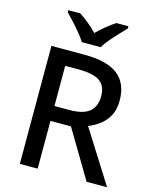

<svg xmlns="http://www.w3.org/2000/svg" viewBox="-135 -1031 904 1122"><g transform="rotate(15 316.5 -470.5)"><path d="M295 -714Q432 -714 497.5 -663Q563 -612 563 -508Q563 -453 542.5 -415.5Q522 -378 490 -354.5Q458 -331 423 -317L623 0H499L327 -289H203V0H95V-714ZM288 -622H203V-379H293Q376 -379 414 -410.5Q452 -442 452 -504Q452 -568 412 -595Q372 -622 288 -622ZM261 -781Q247 -804 225 -830.5Q203 -857 179 -883Q155 -909 137 -928V-941H209Q235 -924 263.5 -901Q292 -878 317 -851Q344 -878 372.5 -901Q401 -924 427 -941H500V-928Q482 -909 457.5 -883Q433 -857 410.5 -830.5Q388 -804 375 -781Z"/></g></svg>

Font: Noto Sans Tangsa Medium
Style: Regular
Weight: 500
Version: Version 1.504